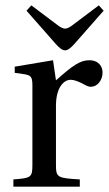

<svg xmlns="http://www.w3.org/2000/svg" viewBox="-20 -697 407 717"><path d="M79 -657 189 -532C201 -519 212 -509 223 -509C234 -509 246 -520 257 -532L367 -657L349 -677L252 -604C242 -596 231 -590 223 -590C215 -590 204 -596 194 -604L97 -677ZM30 0H278V-27C194 -32 189 -34 189 -82V-302C189 -374 221 -399 243 -399C258 -399 274 -393 301 -378C308 -374 315 -373 320 -373C343 -373 363 -397 363 -426C363 -447 350 -472 313 -472C279 -472 251 -452 189 -397L178 -472L35 -448V-425L70 -420C94 -416 101 -412 101 -378V-82C101 -34 96 -32 30 -27Z"/></svg>

Font: erewhon
Style: Regular
Weight: 400
Version: Version 1.0.0